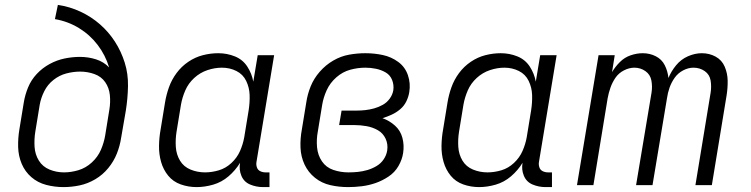

<svg xmlns="http://www.w3.org/2000/svg" viewBox="-20 -755 3064 783"><path d="M239 8Q272 8 305 1Q338 -6 368.5 -24Q399 -42 421.5 -69.5Q444 -97 456.5 -128.5Q469 -160 474 -193L493 -303Q501 -353 502 -403.5Q503 -454 488.5 -500Q474 -546 448.5 -585.5Q423 -625 387.5 -656Q352 -687 308 -707.5Q264 -728 216 -735L204 -677Q257 -668 302 -640.5Q347 -613 378.5 -571.5Q410 -530 425 -480Q403 -503 371.5 -513Q340 -523 306 -523Q275 -523 243.5 -516.5Q212 -510 182.5 -494Q153 -478 130 -453.5Q107 -429 94.5 -398.5Q82 -368 77 -337L59 -227Q53 -191 54 -155Q55 -119 68.5 -87Q82 -55 108 -32.5Q134 -10 168.5 -1Q203 8 239 8ZM241 -52Q210 -52 182 -63.5Q154 -75 138.5 -100Q123 -125 121 -156Q119 -187 124 -218L142 -328Q147 -356 160.5 -383Q174 -410 198 -429Q222 -448 250.5 -455.5Q279 -463 307 -463Q337 -463 365 -453Q393 -443 409 -420Q425 -397 428 -367.5Q431 -338 426 -308L409 -203Q404 -173 391.5 -144Q379 -115 354.5 -92.5Q330 -70 300 -61Q270 -52 241 -52Z M782 8Q815 8 849.5 -2Q884 -12 912 -36Q940 -60 959 -91Q954 -63 964.5 -38Q975 -13 1000 -2.5Q1025 8 1053 8H1079V-52H1063Q1051 -52 1041 -57Q1031 -62 1027.5 -73Q1024 -84 1026 -95L1098 -530H1031L1013 -422Q1007 -455 988.5 -483.5Q970 -512 938 -525Q906 -538 870 -538Q839 -538 807.5 -530Q776 -522 748 -503Q720 -484 700 -457Q680 -430 669 -399Q658 -368 653 -337L635 -227Q629 -194 628.5 -160Q628 -126 637 -94.5Q646 -63 666 -38.5Q686 -14 717 -3Q748 8 782 8ZM816 -52Q785 -52 757 -63.5Q729 -75 714 -100Q699 -125 697 -156Q695 -187 700 -218L718 -328Q723 -357 735.5 -386Q748 -415 772 -437Q796 -459 826 -469Q856 -479 885 -479Q917 -479 944 -465.5Q971 -452 984 -425Q997 -398 998 -367.5Q999 -337 994 -305L976 -195Q971 -167 959 -139.5Q947 -112 924 -90.5Q901 -69 872.5 -60.5Q844 -52 816 -52Z M1400 8Q1427 8 1455.5 4.5Q1484 1 1511.5 -8.5Q1539 -18 1564.5 -35Q1590 -52 1605 -78Q1620 -104 1624 -131Q1629 -163 1621 -193Q1613 -223 1590.5 -243Q1568 -263 1540 -273Q1559 -279 1577.5 -287.5Q1596 -296 1612 -309.5Q1628 -323 1637 -341.5Q1646 -360 1649 -379Q1655 -415 1643.5 -448.5Q1632 -482 1604 -502.5Q1576 -523 1541.5 -530.5Q1507 -538 1470 -538Q1437 -538 1403.5 -532Q1370 -526 1339 -508Q1308 -490 1284 -462.5Q1260 -435 1247 -403Q1234 -371 1229 -337L1211 -227Q1204 -190 1205.5 -153Q1207 -116 1222 -84Q1237 -52 1264.5 -30Q1292 -8 1327 0Q1362 8 1400 8ZM1401 -52Q1369 -52 1339.5 -62Q1310 -72 1293 -97Q1276 -122 1273 -154Q1270 -186 1276 -218L1294 -328Q1299 -358 1312.5 -387.5Q1326 -417 1351.5 -439.5Q1377 -462 1408 -470.5Q1439 -479 1470 -479Q1492 -479 1513.5 -474.5Q1535 -470 1553 -459.5Q1571 -449 1579 -429Q1587 -409 1584 -387Q1581 -369 1569.5 -353Q1558 -337 1541 -327.5Q1524 -318 1506 -313Q1488 -308 1470 -306Q1452 -304 1434 -304H1373L1363 -245H1424Q1450 -245 1475 -240.5Q1500 -236 1521 -224Q1542 -212 1552.5 -189.5Q1563 -167 1559 -141Q1556 -122 1544.5 -105Q1533 -88 1515 -77.5Q1497 -67 1478 -61.5Q1459 -56 1440 -54Q1421 -52 1401 -52Z M1934 8Q1967 8 2001.5 -2Q2036 -12 2064 -36Q2092 -60 2111 -91Q2106 -63 2116.5 -38Q2127 -13 2152 -2.5Q2177 8 2205 8H2231V-52H2215Q2203 -52 2193 -57Q2183 -62 2179.5 -73Q2176 -84 2178 -95L2250 -530H2183L2165 -422Q2159 -455 2140.5 -483.5Q2122 -512 2090 -525Q2058 -538 2022 -538Q1991 -538 1959.5 -530Q1928 -522 1900 -503Q1872 -484 1852 -457Q1832 -430 1821 -399Q1810 -368 1805 -337L1787 -227Q1781 -194 1780.5 -160Q1780 -126 1789 -94.5Q1798 -63 1818 -38.5Q1838 -14 1869 -3Q1900 8 1934 8ZM1968 -52Q1937 -52 1909 -63.5Q1881 -75 1866 -100Q1851 -125 1849 -156Q1847 -187 1852 -218L1870 -328Q1875 -357 1887.5 -386Q1900 -415 1924 -437Q1948 -459 1978 -469Q2008 -479 2037 -479Q2069 -479 2096 -465.5Q2123 -452 2136 -425Q2149 -398 2150 -367.5Q2151 -337 2146 -305L2128 -195Q2123 -167 2111 -139.5Q2099 -112 2076 -90.5Q2053 -69 2024.5 -60.5Q1996 -52 1968 -52Z M2333 0H2400L2458 -354Q2462 -376 2469.5 -397.5Q2477 -419 2490 -438Q2503 -457 2524.5 -468Q2546 -479 2567 -479Q2592 -479 2612 -465Q2632 -451 2636.5 -426.5Q2641 -402 2637 -377L2574 0H2641L2700 -354Q2703 -376 2710.5 -397.5Q2718 -419 2731.5 -438Q2745 -457 2766 -468Q2787 -479 2808 -479Q2834 -479 2854 -465Q2874 -451 2878 -426.5Q2882 -402 2878 -377L2816 0H2883L2943 -365Q2948 -396 2947.5 -426Q2947 -456 2935.5 -483Q2924 -510 2898.5 -524Q2873 -538 2842 -538Q2814 -538 2785.5 -525.5Q2757 -513 2737 -488.5Q2717 -464 2706 -437Q2703 -465 2691 -489Q2679 -513 2654.5 -525.5Q2630 -538 2601 -538Q2577 -538 2552 -529.5Q2527 -521 2508 -502Q2489 -483 2476 -461L2487 -530H2421Z"/></svg>

Font: Iosevka Sparkle Light
Style: Italic
Weight: 300
Italic angle: -9°
Designer: Belleve Invis
Foundry: Belleve Invis
Version: Version 4.5.0; ttfautohint (v1.8.3)